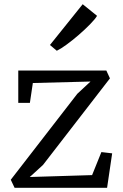

<svg xmlns="http://www.w3.org/2000/svg" viewBox="-20 -889 580 909"><path d="M408.5 -503 135.5 -496 121.5 -402H66.5V-555H483.5L500.5 -518L183.5 -108L121 -51L416 -60L460 -169L511 -163L487 0H49L31 -38L346 -445ZM248.5 -649 216.5 -676 371.5 -869 439.5 -814Q430 -798 406.2 -773.8Q382.5 -749.5 352.8 -723.8Q323 -698 295.2 -677.8Q267.5 -657.5 249.5 -649Z"/></svg>

Font: Merriweather Light
Style: Regular
Weight: 300
Version: Version 2.100